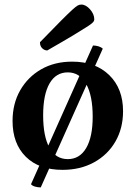

<svg xmlns="http://www.w3.org/2000/svg" viewBox="-20 -732 595 841"><path d="M254 12Q151 12 93 -45.5Q35 -103 35 -202Q35 -278 68.5 -336.5Q102 -395 160.5 -428.5Q219 -462 296 -462Q398 -462 458.5 -403Q519 -344 519 -245Q519 -170 485.5 -112Q452 -54 392 -21Q332 12 254 12ZM277 -35Q329 -35 357.5 -83.5Q386 -132 386 -221Q386 -313 357.5 -364Q329 -415 277 -415Q225 -415 197 -366.5Q169 -318 169 -227Q169 -135 196.5 -85Q224 -35 277 -35ZM158.5 88.9Q145.9 88.9 133.7 85.4Q121.4 81.9 115.8 74.9L387.4 -532.7Q399.3 -532.7 411.2 -529.2Q423.1 -525.7 430.1 -518.7ZM187 -511Q175 -511 165 -520.5Q155 -530 155 -547Q213 -607 246.5 -640.5Q280 -674 296.5 -689Q313 -704 320.5 -708Q328 -712 336 -712Q356 -712 374.5 -691Q393 -670 393 -647Q393 -641 388 -635Q383 -629 364 -616.5Q345 -604 303.5 -579Q262 -554 187 -511Z"/></svg>

Font: Petrona
Style: Bold
Weight: 700
Designer: Ringo R. Seeber
Foundry: Ringo R. Seeber
Version: Version 2.001; ttfautohint (v1.8.3)